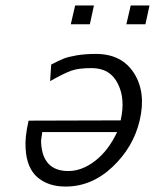

<svg xmlns="http://www.w3.org/2000/svg" viewBox="-20 -677 569 705"><path d="M240 -588 256 -657H325L310 -588ZM444 -588 460 -657H529L514 -588ZM85 -234Q142 -234 254 -234.5Q366 -235 423 -235Q441 -314 413 -369Q385 -427 316 -427Q269 -427 242 -417.5Q215 -408 164 -379L168 -440Q197 -455 213 -461.5Q229 -468 260 -473.5Q291 -479 332 -479Q427 -479 472 -408.5Q517 -338 493 -235Q470 -137 393.5 -64.5Q317 8 221 8Q157 8 117.5 -26Q78 -60 74 -132Q71 -173 85 -234ZM135 -192Q135 -187 132.5 -173.5Q130 -160 131 -152Q137 -49 231 -49Q281 -49 329.5 -86.5Q378 -124 410 -192Z"/></svg>

Font: Coval
Style: ExtraLight Italic
Weight: 200
Foundry: Context Ltd
Version: Version 001.000